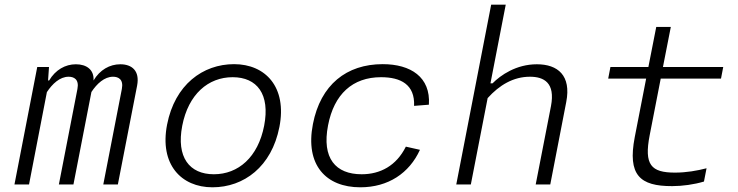

<svg xmlns="http://www.w3.org/2000/svg" viewBox="-20 -785 3140 817"><path d="M292.5 0 369 -393.5C392 -428.5 424 -458.5 461 -458.5C483 -458.5 506.5 -448 498.5 -406.5L419.5 0H481.5L563.5 -421C575.5 -484 541 -511.5 492 -511.5C447 -511.5 405 -488 378 -442.5C381 -488 348.5 -511.5 303 -511.5C258 -511.5 216 -488 189 -442.5H184.5L188.5 -500H138.5L41.5 0H103.5L179.5 -393C202.5 -428 234.5 -458.5 272 -458.5C294 -458.5 317.5 -448 309.5 -406.5L230.5 0Z M1169 -245C1202 -414.5 1109.5 -512 976 -512C843 -512 724 -424.5 691 -255C658 -85.5 751 12 884 12C1017.5 12 1136 -75.5 1169 -245ZM1104 -250C1078 -116 994 -43.5 890 -43.5C786 -43.5 729.5 -116 755.5 -250C781.5 -384 866 -456.5 970 -456.5C1074 -456.5 1130 -384 1104 -250Z M1767 -147.5 1707 -161C1666.5 -79.5 1598 -43.5 1519 -43.5C1408.5 -43.5 1348.5 -111 1376 -252C1401.5 -384 1480 -456.5 1601.5 -456.5C1685.5 -456.5 1746 -425 1742 -334.5L1805 -339.5C1813 -457 1727.5 -512 1608.5 -512C1454.5 -512 1344 -424.5 1311.5 -257C1277.5 -82.5 1367.5 12 1513 12C1632 12 1721.5 -48 1767 -147.5Z M1983.5 0 2055 -367.5C2105 -423 2164.5 -458.5 2235 -458.5C2294.5 -458.5 2343.5 -433 2324.5 -333.5L2259.5 0H2321.5L2389.5 -351C2411.5 -464 2353.5 -511.5 2264.5 -511.5C2176.5 -511.5 2110 -465 2076 -430.5H2067L2132 -765H2070L1921.5 0Z M2840.5 7C2884 7 2934 0 2975.5 -12.5L2986.5 -69C2946 -58.5 2900.5 -50.5 2852 -50.5C2750.5 -50.5 2720 -83.5 2744.5 -209.5L2791.5 -450.5H3048L3057.5 -500H2801L2834.5 -670.5H2772.5L2739 -500H2577.5L2568 -450.5H2729.5L2681 -201.5C2650 -40 2702.5 7.5 2840.5 7Z"/></svg>

Font: Monaspace Neon ExtraLight
Style: Italic
Weight: 200
Italic angle: -11°
Designer: Riley Cran & the Lettermatic Team
Foundry: Lettermatic
Version: Version 1.200 (Monaspace Neon)